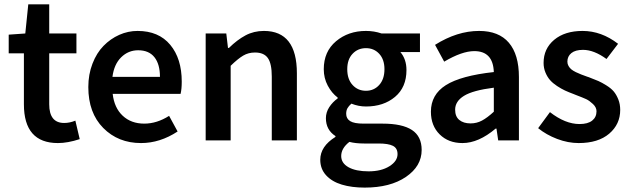

<svg xmlns="http://www.w3.org/2000/svg" viewBox="-20 -645 2899 882"><path d="M246.1 12.2Q89.8 12.2 89.8 -166V-399.9H20V-485.8L96.2 -491.2L109.9 -625H206.1V-491.2H331.1V-399.9H206.1V-166Q206.1 -80.1 274.9 -80.1Q300.3 -80.1 326.2 -90.8L346.2 -5.9Q291 12.2 246.1 12.2Z M627.9 12.2Q522.9 12.2 454.3 -57.1Q385.7 -126.5 385.7 -245.1Q385.7 -303.2 404.8 -352.5Q423.8 -401.9 455.6 -434.3Q487.3 -466.8 527.8 -484.9Q568.4 -502.9 611.8 -502.9Q709 -502.9 762 -439.2Q814.9 -375.5 814.9 -270Q814.9 -236.3 809.6 -213.9H497.6Q504.9 -149.4 543.7 -113.3Q582.5 -77.1 642.6 -77.1Q700.7 -77.1 756.8 -112.8L795.9 -41Q714.8 12.2 627.9 12.2ZM496.6 -292H714.8Q714.8 -350.1 689.5 -382.1Q664.1 -414.1 614.7 -414.1Q569.3 -414.1 536.6 -381.8Q503.9 -349.6 496.6 -292Z M924.8 0V-491.2H1019.5L1027.3 -424.8H1031.7Q1069.3 -461.9 1107.7 -482.4Q1146 -502.9 1192.4 -502.9Q1343.8 -502.9 1343.8 -308.1V0H1228.5V-293Q1228.5 -353 1210.4 -378.4Q1192.4 -403.8 1151.4 -403.8Q1121.1 -403.8 1097.2 -389.6Q1073.2 -375.5 1039.6 -342.8V0Z M1655.3 216.8Q1595.7 216.8 1550.3 203.1Q1504.9 189.5 1478 160.2Q1451.2 130.9 1451.2 88.9Q1451.2 27.3 1521 -16.1V-20Q1477.1 -48.3 1477.1 -102.1Q1477.1 -128.9 1492.4 -152.6Q1507.8 -176.3 1531.2 -192.9V-196.8Q1503.9 -217.3 1485.6 -251.7Q1467.3 -286.1 1467.3 -327.1Q1467.3 -408.2 1523.7 -455.6Q1580.1 -502.9 1661.1 -502.9Q1698.7 -502.9 1732.9 -491.2H1909.2V-405.8H1819.3Q1847.2 -373 1847.2 -323.2Q1847.2 -244.1 1794.7 -200Q1742.2 -155.8 1661.1 -155.8Q1627 -155.8 1594.2 -168.9Q1582 -158.2 1576.2 -147.9Q1570.3 -137.7 1570.3 -122.1Q1570.3 -100.1 1588.6 -88.6Q1606.9 -77.1 1649.9 -77.1H1737.3Q1827.6 -77.1 1872.3 -47.9Q1917 -18.6 1917 43.9Q1917 118.2 1845 167.5Q1772.9 216.8 1655.3 216.8ZM1661.1 -228Q1697.8 -228 1721.9 -254.6Q1746.1 -281.2 1746.1 -327.1Q1746.1 -371.6 1722.2 -397.7Q1698.2 -423.8 1661.1 -423.8Q1624 -423.8 1599.6 -397.9Q1575.2 -372.1 1575.2 -327.1Q1575.2 -281.2 1599.6 -254.6Q1624 -228 1661.1 -228ZM1673.3 142.1Q1731.4 142.1 1768.8 118.7Q1806.2 95.2 1806.2 63Q1806.2 35.6 1784.9 24.9Q1763.7 14.2 1719.2 14.2H1652.3Q1613.3 14.2 1585 6.8Q1547.4 36.1 1547.4 71.8Q1547.4 104.5 1581.1 123.3Q1614.7 142.1 1673.3 142.1Z M2104.5 12.2Q2040 12.2 1999.8 -27.6Q1959.5 -67.4 1959.5 -131.8Q1959.5 -210.4 2028.3 -253.9Q2097.2 -297.4 2248.5 -314Q2245.1 -410.2 2158.7 -410.2Q2102.5 -410.2 2020.5 -361.8L1978.5 -439Q2080.1 -502.9 2180.7 -502.9Q2271.5 -502.9 2317.6 -448.7Q2363.8 -394.5 2363.8 -291V0H2268.6L2260.7 -54.2H2256.8Q2178.2 12.2 2104.5 12.2ZM2141.6 -78.1Q2169.9 -78.1 2194.1 -91.1Q2218.3 -104 2248.5 -131.8V-242.2Q2152.3 -230 2111.6 -204.8Q2070.8 -179.7 2070.8 -141.1Q2070.8 -109.4 2090.1 -93.8Q2109.4 -78.1 2141.6 -78.1Z M2638.2 12.2Q2589.4 12.2 2539.3 -6.8Q2489.3 -25.9 2452.1 -56.2L2506.3 -129.9Q2576.7 -75.2 2642.1 -75.2Q2680.7 -75.2 2700.4 -91.1Q2720.2 -106.9 2720.2 -133.8Q2720.2 -151.9 2703.9 -167.2Q2687.5 -182.6 2672.9 -189.5Q2658.2 -196.3 2623.5 -209.5Q2618.2 -211.9 2615.2 -212.9Q2592.8 -221.2 2575.4 -229.2Q2558.1 -237.3 2538.8 -250Q2519.5 -262.7 2506.8 -277.1Q2494.1 -291.5 2485.6 -312Q2477.1 -332.5 2477.1 -356Q2477.1 -421.4 2525.9 -462.2Q2574.7 -502.9 2656.2 -502.9Q2742.7 -502.9 2819.3 -443.8L2766.1 -374Q2708.5 -416 2658.2 -416Q2623 -416 2604.7 -401.1Q2586.4 -386.2 2586.4 -361.8Q2586.4 -351.1 2591.6 -342Q2596.7 -333 2604.2 -326.7Q2611.8 -320.3 2625.2 -313.7Q2638.7 -307.1 2649.7 -303Q2660.6 -298.8 2678.2 -292.5Q2680.2 -292 2680.9 -291.7Q2681.6 -291.5 2683.1 -291Q2684.6 -290.5 2685.8 -290Q2687 -289.6 2688 -289.1Q2712.9 -279.8 2729 -272.7Q2745.1 -265.6 2766.1 -252.4Q2787.1 -239.3 2799.3 -224.9Q2811.5 -210.4 2820.3 -188.5Q2829.1 -166.5 2829.1 -140.1Q2829.1 -74.2 2778.6 -31Q2728 12.2 2638.2 12.2Z"/></svg>

Font: Toshiba Sans Medium
Style: Regular
Weight: 500
Designer: Paul D. Hunt
Foundry: Toshiba Corporation
Version: Version 2.020;PS 2.0;hotconv 1.0.86;makeotf.lib2.5.63406